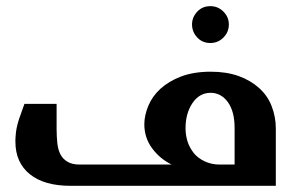

<svg xmlns="http://www.w3.org/2000/svg" viewBox="-20 -601 956 621"><path d="M601.1 -522Q601.1 -545.4 618.2 -563.5Q634.8 -581.1 660.2 -581.1Q685.1 -581.1 702.6 -563.5Q720.2 -545.9 720.2 -522Q720.2 -497.1 702.6 -479.5Q685.1 -461.9 660.2 -461.9Q634.8 -461.9 618.2 -479.5Q601.1 -497.6 601.1 -522ZM163.1 -183.1Q163.1 -160.6 165.5 -137.2Q168 -115.7 175.8 -101.1Q183.6 -86.4 198.7 -77.6Q213.4 -68.8 236.8 -68.8H535.2Q497.6 -86.9 472.2 -121.1Q446.8 -155.3 446.8 -199.2Q446.8 -227.1 459.5 -258.3Q472.2 -289.1 498.5 -313.5Q525.9 -338.4 565.4 -353.5Q606.4 -369.1 662.1 -369.1Q712.4 -369.1 752 -355Q790 -341.3 817.9 -316.4Q845.2 -292 858.4 -258.3Q872.1 -223.1 872.1 -186V0H208Q123.5 0 77.1 -37.1Q29.8 -74.7 29.8 -143.1V-147Q29.8 -156.2 31.7 -173.8Q33.2 -186.5 37.1 -200.7Q41.5 -217.3 46.4 -229.5Q48.3 -234.9 52.5 -246.8Q56.6 -258.8 59.1 -265.1H163.1ZM738.8 -187Q738.8 -240.7 716.8 -271Q694.8 -300.8 661.1 -300.8Q625 -300.8 602.5 -267.6Q580.1 -234.4 580.1 -186Q580.1 -164.6 586.4 -144Q592.8 -124 606.4 -106.4Q619.1 -90.3 641.1 -79.6Q663.6 -68.8 689.9 -68.8H738.8Z"/></svg>

Font: SimahzazaarabicW05-SemiBold
Style: Regular
Weight: 600
Designer: Ahmed zaza
Foundry: Ahmed zaza
Version: Version 1.001